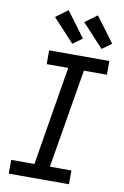

<svg xmlns="http://www.w3.org/2000/svg" viewBox="-105 -1040 709 1099"><g transform="rotate(10 250.0 -490.5)"><path d="M27 0V-80H162L257 -655H132V-735H482V-655H348L252 -80H377V0ZM426 -795 302 -929 372 -981 481 -835ZM256 -795 132 -929 202 -981 311 -835Z"/></g></svg>

Font: Iosevka Slab Medium Oblique
Style: Regular
Weight: 500
Italic angle: -9°
Monospace: yes
Designer: Belleve Invis
Foundry: Belleve Invis
Version: Version 11.1.1; ttfautohint (v1.8.3)